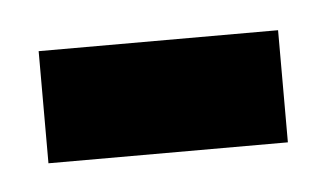

<svg xmlns="http://www.w3.org/2000/svg" viewBox="-25 -312 248 145"><g transform="rotate(-5 99.0 -239.5)"><path d="M7.5 -196.5H189V-281.5H7.5Z"/></g></svg>

Font: Anybody UltraCondensed
Style: Bold
Weight: 700
Width: 1
Version: Version 1.113;gftools[0.9.25]